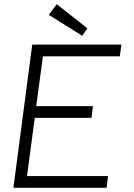

<svg xmlns="http://www.w3.org/2000/svg" viewBox="-20 -897 639 917"><path d="M134 -684H560L552 -628H185L153 -390H424L417 -334H146L109 -56H496L489 0H44ZM213 -826 251 -877 397 -762 373 -726Z"/></svg>

Font: Bellota Text
Style: Italic
Weight: 400
Italic angle: -7.5°
Designer: Kemie Guaida
Foundry: Kemie Guaida
Version: Version 4.001